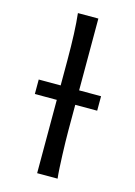

<svg xmlns="http://www.w3.org/2000/svg" viewBox="-119 -844 640 908"><g transform="rotate(15 201.5 -390.5)"><path d="M48.8 -429.7H156.2V-551.8Q156.2 -623 153.8 -680.9Q151.4 -738.8 146.5 -781.2H246.6V-429.7H354V-358.9H246.6V-231.9Q246.6 -208.5 247.3 -176.8Q248 -145 249.3 -112.3Q250.5 -79.6 252.2 -49.8Q253.9 -20 256.3 0H156.2V-358.9H48.8Z"/></g></svg>

Font: Andika Am
Style: Regular
Weight: 400
Designer: Victor Gaultney, Annie Olsen, Julie Remington, Don Collingsworth, Eric Hays, Becca Hirsbrunner
Foundry: SIL International
Version: Version 5.000